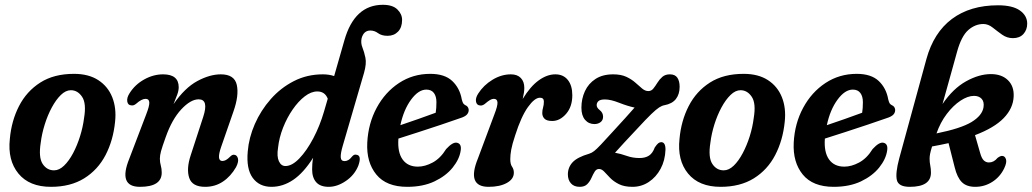

<svg xmlns="http://www.w3.org/2000/svg" viewBox="-20 -750 4193 780"><path d="M280.5 -450Q340 -450 379.2 -424.5Q418.5 -399 436 -355Q453.5 -311 447.5 -255.5Q440 -180 408.8 -120Q377.5 -60 322 -25.5Q266.5 9 187 9Q99 9 54.8 -45Q10.5 -99 20 -186Q26.5 -259 57.2 -319Q88 -379 143.5 -414.5Q199 -450 280.5 -450ZM199.5 -58Q220.5 -58 240.2 -77Q260 -96 276.8 -127.5Q293.5 -159 305.2 -196.5Q317 -234 321.5 -270.5Q331.5 -330 313.5 -356.8Q295.5 -383.5 268 -383.5Q247 -383.5 227.2 -364.2Q207.5 -345 190.5 -313.5Q173.5 -282 161.8 -244.5Q150 -207 145.5 -170.5Q136 -110.5 153.2 -84.2Q170.5 -58 199.5 -58Z M513.5 -322Q499.5 -322.5 497 -337.8Q494.5 -353 506.5 -371.5Q528.5 -406.5 565.8 -427.2Q603 -448 642.5 -448Q706 -448 706 -395.5Q706 -382 700 -365.5Q694 -349 685 -327Q731 -393.5 781.8 -420.8Q832.5 -448 877 -448Q932.5 -448 942 -405Q951.5 -362 928 -296L878.5 -153.5Q858.5 -96 883.5 -96Q890.5 -96 898 -100Q905.5 -104 917 -115.5Q925 -123 932.5 -121Q942.5 -120 946.5 -106.8Q950.5 -93.5 939 -71Q917 -33 885.2 -12Q853.5 9 813.5 9Q761 9 748.8 -27.2Q736.5 -63.5 754.5 -118.5L805.5 -275Q829 -346.5 787 -346.5Q754.5 -346.5 716.5 -305.8Q678.5 -265 653 -192.5Q639 -153.5 634.2 -136Q629.5 -118.5 629.5 -105.5Q629.5 -90.5 633.2 -77.8Q637 -65 637 -48.5Q637 9 548.5 9Q458.5 9 505.5 -106L574 -285.5Q587.5 -320 586.5 -334.2Q585.5 -348.5 571.5 -348.5Q555.5 -348.5 533 -328.5Q523 -320 513.5 -322Z M1435.5 -76.5Q1420 -38.5 1385 -14.8Q1350 9 1315.5 9Q1281 9 1264.5 -9.8Q1248 -28.5 1248 -62Q1248 -72.5 1248.8 -83.8Q1249.5 -95 1252 -109Q1213 -47.5 1171 -19.2Q1129 9 1083 9Q1033.5 9 1006.8 -27.2Q980 -63.5 986.5 -135Q991 -190.5 1015.2 -246Q1039.5 -301.5 1079.8 -347.2Q1120 -393 1173.8 -420.5Q1227.5 -448 1291.5 -448Q1316.5 -448 1337.5 -441L1379 -586Q1420 -730.5 1535.5 -730.5Q1575 -730.5 1594.2 -711.8Q1613.5 -693 1613.5 -669Q1613.5 -638.5 1597 -621.5Q1580.5 -604.5 1554.5 -604.5Q1530.5 -604.5 1516 -615.2Q1501.5 -626 1484.5 -626Q1457.5 -626 1449 -594.5Q1445 -575.5 1452.2 -557.5Q1459.5 -539.5 1464.5 -515.5Q1469.5 -491.5 1459 -454.5L1372.5 -158Q1363.5 -127.5 1364.2 -111.5Q1365 -95.5 1380 -95.5Q1387.5 -95.5 1395 -99.8Q1402.5 -104 1412 -116Q1419.5 -123.5 1427 -121.5Q1451 -119.5 1435.5 -76.5ZM1109.5 -149.5Q1104 -114.5 1113 -95Q1122 -75.5 1139.5 -75.5Q1166.5 -75.5 1196.2 -106.5Q1226 -137.5 1252.8 -188.2Q1279.5 -239 1296.5 -297.5L1311.5 -349Q1300 -378.5 1269 -378.5Q1244 -378.5 1218 -358.5Q1192 -338.5 1169 -305.2Q1146 -272 1130 -231.5Q1114 -191 1109.5 -149.5Z M1851.5 -138Q1846.5 -103.5 1819.2 -69.5Q1792 -35.5 1745.2 -13.2Q1698.5 9 1634.5 9Q1549.5 9 1508.8 -41Q1468 -91 1472 -170.5Q1476 -248.5 1510.2 -312Q1544.5 -375.5 1601 -412.8Q1657.5 -450 1728 -450Q1786.5 -450 1817.2 -421Q1848 -392 1856 -346Q1859 -334.5 1861.8 -330.2Q1864.5 -326 1870 -323Q1882.5 -318 1884 -305Q1885 -294 1877.2 -285Q1869.5 -276 1848 -269.5Q1815.5 -258 1770.8 -243Q1726 -228 1680.2 -213.2Q1634.5 -198.5 1598.5 -187V-186.5Q1594.5 -131.5 1615.5 -102.2Q1636.5 -73 1677.5 -73Q1706.5 -73 1737.8 -89.8Q1769 -106.5 1792.5 -144.5Q1820 -174.5 1837 -170Q1856 -165.5 1851.5 -138ZM1712 -386Q1680 -386 1650 -345.2Q1620 -304.5 1606.5 -241.5Q1640.5 -253 1680 -266.8Q1719.5 -280.5 1750 -292Q1753 -309.5 1753 -335Q1753 -358.5 1742.8 -372.2Q1732.5 -386 1712 -386Z M1930.5 -321.5Q1916.5 -322.5 1913.8 -337Q1911 -351.5 1922.5 -369.5Q1944.5 -404 1980.8 -426Q2017 -448 2055.5 -448Q2081.5 -448 2095.8 -433.2Q2110 -418.5 2110 -393Q2110 -375.5 2103.5 -348Q2134.5 -399 2168.5 -423.5Q2202.5 -448 2236 -448Q2268.5 -448 2286.8 -425.2Q2305 -402.5 2305 -363Q2305 -316.5 2279.8 -287.5Q2254.5 -258.5 2223.5 -258.5Q2201 -258.5 2192 -267.8Q2183 -277 2183 -290.5Q2183 -302.5 2186.2 -313Q2189.5 -323.5 2189.5 -337.5Q2189.5 -353 2173.5 -353Q2152 -353 2124.8 -315Q2097.5 -277 2073 -200.5Q2060.5 -163 2056.8 -141.8Q2053 -120.5 2053 -103.5Q2053 -83 2060.2 -72.8Q2067.5 -62.5 2067.5 -48.5Q2067.5 -22.5 2039 -6.8Q2010.5 9 1965 9Q1874.5 9 1921.5 -106L1988.5 -285.5Q2002 -320 2001 -334.2Q2000 -348.5 1986 -348.5Q1979 -348.5 1970.8 -343.8Q1962.5 -339 1948.5 -327Q1938.5 -320 1930.5 -321.5Z M2683.5 -141.5Q2682 -98.5 2663.8 -64.5Q2645.5 -30.5 2615.8 -10.8Q2586 9 2549.5 9Q2516 9 2494.2 -2Q2472.5 -13 2458.8 -27.2Q2445 -41.5 2434.8 -52.5Q2424.5 -63.5 2413.5 -63.5Q2402.5 -63.5 2395.8 -52.5Q2389 -41.5 2382.8 -27.2Q2376.5 -13 2365.8 -2Q2355 9 2335 9Q2312 9 2299.5 -5Q2287 -19 2287 -41.5Q2287 -70 2306.2 -90.8Q2325.5 -111.5 2373.5 -125.5Q2383.5 -128.5 2393.5 -136.2Q2403.5 -144 2420.8 -162.2Q2438 -180.5 2469 -214.5Q2500.5 -249 2521.5 -272Q2542.5 -295 2558 -313Q2529.5 -319 2495.2 -332.5Q2461 -346 2437.5 -346Q2418.5 -346 2411.2 -339.2Q2404 -332.5 2404 -323Q2404 -312.5 2415.5 -303.5Q2430 -292.5 2430 -276Q2430 -261.5 2419.8 -253.8Q2409.5 -246 2395 -246Q2371.5 -246 2356.8 -263.2Q2342 -280.5 2342 -312.5Q2342 -348.5 2356.2 -379.5Q2370.5 -410.5 2399.2 -429.2Q2428 -448 2471 -448Q2503 -448 2524.8 -437.8Q2546.5 -427.5 2561.5 -414Q2576.5 -400.5 2588.8 -390.2Q2601 -380 2614 -380Q2626 -380 2634.2 -390.2Q2642.5 -400.5 2650.8 -414Q2659 -427.5 2670.8 -437.8Q2682.5 -448 2701.5 -448Q2722.5 -448 2731.8 -434.2Q2741 -420.5 2741 -397.5Q2741 -367.5 2726 -348Q2711 -328.5 2679 -322.5Q2669.5 -321 2657.8 -313.5Q2646 -306 2625.8 -286.5Q2605.5 -267 2570.5 -229Q2536.5 -193 2516 -170.8Q2495.5 -148.5 2478.5 -129.5Q2501.5 -125.5 2525.8 -116.8Q2550 -108 2578 -108Q2601.5 -108 2616.5 -117.8Q2631.5 -127.5 2640 -151Q2648.5 -163.5 2654.2 -168Q2660 -172.5 2666.5 -172.5Q2684 -172 2683.5 -141.5Z M3001 -450Q3060.5 -450 3099.8 -424.5Q3139 -399 3156.5 -355Q3174 -311 3168 -255.5Q3160.5 -180 3129.2 -120Q3098 -60 3042.5 -25.5Q2987 9 2907.5 9Q2819.5 9 2775.2 -45Q2731 -99 2740.5 -186Q2747 -259 2777.8 -319Q2808.5 -379 2864 -414.5Q2919.5 -450 3001 -450ZM2920 -58Q2941 -58 2960.8 -77Q2980.5 -96 2997.2 -127.5Q3014 -159 3025.8 -196.5Q3037.5 -234 3042 -270.5Q3052 -330 3034 -356.8Q3016 -383.5 2988.5 -383.5Q2967.5 -383.5 2947.8 -364.2Q2928 -345 2911 -313.5Q2894 -282 2882.2 -244.5Q2870.5 -207 2866 -170.5Q2856.5 -110.5 2873.8 -84.2Q2891 -58 2920 -58Z M3584 -138Q3579 -103.5 3551.8 -69.5Q3524.5 -35.5 3477.8 -13.2Q3431 9 3367 9Q3282 9 3241.2 -41Q3200.5 -91 3204.5 -170.5Q3208.5 -248.5 3242.8 -312Q3277 -375.5 3333.5 -412.8Q3390 -450 3460.5 -450Q3519 -450 3549.8 -421Q3580.5 -392 3588.5 -346Q3591.5 -334.5 3594.2 -330.2Q3597 -326 3602.5 -323Q3615 -318 3616.5 -305Q3617.5 -294 3609.8 -285Q3602 -276 3580.5 -269.5Q3548 -258 3503.2 -243Q3458.5 -228 3412.8 -213.2Q3367 -198.5 3331 -187V-186.5Q3327 -131.5 3348 -102.2Q3369 -73 3410 -73Q3439 -73 3470.2 -89.8Q3501.5 -106.5 3525 -144.5Q3552.5 -174.5 3569.5 -170Q3588.5 -165.5 3584 -138ZM3444.5 -386Q3412.5 -386 3382.5 -345.2Q3352.5 -304.5 3339 -241.5Q3373 -253 3412.5 -266.8Q3452 -280.5 3482.5 -292Q3485.5 -309.5 3485.5 -335Q3485.5 -358.5 3475.2 -372.2Q3465 -386 3444.5 -386Z M4059.5 -66Q4042.5 -31 4011 -11Q3979.5 9 3942 9Q3906.5 9 3887.5 -10Q3868.5 -29 3858.5 -70L3833.5 -168.5Q3802 -161.5 3766.5 -155Q3760.5 -135.5 3758.5 -125Q3756.5 -114.5 3756.5 -105.5Q3756.5 -90.5 3759.2 -77.8Q3762 -65 3762 -48.5Q3762 9 3676 9Q3630 9 3623.5 -18.5Q3617 -46 3633 -106L3743.5 -510Q3773 -617.5 3847.2 -673Q3921.5 -728.5 4034.5 -728.5Q4093.5 -728.5 4123.2 -707.5Q4153 -686.5 4153 -654Q4153 -629 4137.8 -612Q4122.5 -595 4095 -595Q4071 -595 4051 -609.2Q4031 -623.5 4012.8 -638Q3994.5 -652.5 3975 -652.5Q3941.5 -652.5 3913.5 -627.8Q3885.5 -603 3868 -539.5Q3858 -503.5 3841.8 -445Q3825.5 -386.5 3809 -327.5Q3852 -390.5 3904.8 -419.8Q3957.5 -449 4005.5 -449Q4049.5 -449 4074.8 -424.2Q4100 -399.5 4098 -358Q4096 -310 4057.5 -270.2Q4019 -230.5 3941 -201L3962 -128Q3968 -106.5 3976.8 -98.2Q3985.5 -90 3997.5 -90Q4017.5 -90 4032.5 -108.5Q4044.5 -117.5 4052 -116.5Q4062.5 -116 4066.8 -103Q4071 -90 4059.5 -66ZM3937 -360.5Q3911.5 -360.5 3882 -341Q3852.5 -321.5 3826.2 -287Q3800 -252.5 3784.5 -208Q3883.5 -228 3926.8 -254.2Q3970 -280.5 3975.5 -314Q3979 -336.5 3968 -348.5Q3957 -360.5 3937 -360.5Z"/></svg>

Font: Fraunces 144pt SuperSoft SemiBold
Style: Italic
Weight: 600
Italic angle: -16°
Version: Version 1.000;[b76b70a41]